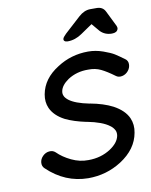

<svg xmlns="http://www.w3.org/2000/svg" viewBox="-99 -1005 849 1077"><g transform="rotate(-10 325.5 -466.0)"><path d="M483 -848 417 -803Q378 -776 335 -776Q323 -776 317 -781.5Q311 -787 314 -796Q316 -803 333 -820L424 -903Q456 -932 491 -932H527Q562 -932 576 -903L617 -820Q625 -805 622 -796Q616 -776 587 -776Q547 -776 521 -803ZM83 -98Q184 -1 316 0Q420 0 506 -55Q599 -115 615 -206Q624 -251 607 -290Q586 -337 525 -370Q473 -397 397 -411H395Q315 -427 280 -454Q263 -468 259 -479Q253 -491 256 -506Q262 -539 304 -568Q355 -601 420 -600Q460 -601 492 -585.5Q524 -570 566 -539Q581 -527 602 -531.5Q623 -536 637 -553Q651 -570 651 -590.5Q651 -611 635 -622Q602 -646 583 -658Q564 -670 522 -685Q480 -700 437 -700Q340 -700 260 -648Q172 -593 156 -506Q148 -463 164 -427Q185 -381 242 -351Q289 -328 360 -313H361H362Q449 -296 488 -266Q504 -255 513 -237Q519 -224 516 -206Q508 -167 461 -136Q406 -100 334 -100Q285 -99 238 -121.5Q191 -144 160 -175Q146 -188 125 -186Q104 -184 88 -168Q72 -152 70.5 -131.5Q69 -111 83 -98Z"/></g></svg>

Font: Quicksand
Style: Bold Italic
Weight: 700
Italic angle: -12°
Designer: Andrew Paglinawan
Foundry: Andrew Paglinawan
Version: 1.002